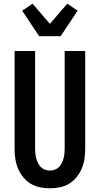

<svg xmlns="http://www.w3.org/2000/svg" viewBox="-20 -1011 540 1039"><path d="M250 8Q223 8 196 2.5Q169 -3 146 -17Q123 -31 105.5 -52.5Q88 -74 77.5 -99Q67 -124 63 -151Q59 -178 59 -205V-735H170V-205Q170 -192 171.5 -178.5Q173 -165 176.5 -152.5Q180 -140 186 -128Q192 -116 201.5 -106.5Q211 -97 224 -92.5Q237 -88 250 -88Q263 -88 276 -92.5Q289 -97 298.5 -106.5Q308 -116 314 -128Q320 -140 323.5 -152.5Q327 -165 328.5 -178.5Q330 -192 330 -205V-735H441V-205Q441 -178 437 -151Q433 -124 422.5 -99Q412 -74 394.5 -52.5Q377 -31 354 -17Q331 -3 304 2.5Q277 8 250 8ZM192 -815 100 -953 156 -991 250 -882 344 -991 400 -953 308 -815Z"/></svg>

Font: Iosevka Term Curly
Style: Bold
Weight: 700
Designer: Belleve Invis
Foundry: Belleve Invis
Version: Version 32.3.0